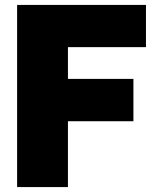

<svg xmlns="http://www.w3.org/2000/svg" viewBox="-20 -760 626 780"><path d="M49.5 0V-740H573V-568.5H256V-439.5H522V-267.5H256V0Z"/></svg>

Font: Encode Sans SemiCondensed SemiCondensed Black
Style: Regular
Weight: 900
Width: 4
Designer: Multiple Designers
Foundry: Impallari Type
Version: Version 3.000; ttfautohint (v1.8.3) -l 8 -r 50 -G 200 -x 14 